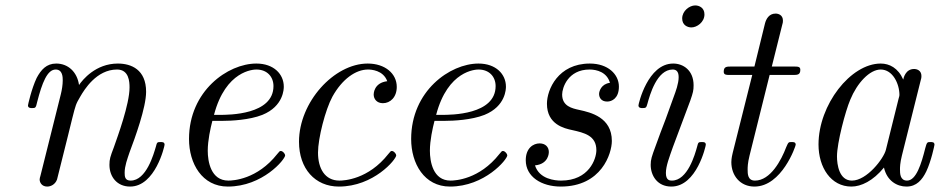

<svg xmlns="http://www.w3.org/2000/svg" viewBox="-20 -676 3461 707"><path d="M83 -288C83 -278 93 -278 98 -278C111 -278 112 -279 117 -301C135 -371 154 -420 185 -420C211 -420 211 -391 211 -380C211 -364 208 -345 204 -329L129 -29C127 -23 126 -18 126 -15C126 -4 134 11 154 11C166 11 183 4 190 -15L230 -175C235 -197 241 -218 246 -240C259 -291 259 -292 276 -321C290 -345 335 -420 411 -420C455 -420 457 -375 457 -354C457 -292 413 -173 399 -133C386 -99 383 -90 383 -69C383 -25 411 11 459 11C552 11 586 -138 586 -143C586 -153 578 -153 571 -153C558 -153 558 -151 554 -136C546 -109 519 -11 461 -11C440 -11 439 -26 439 -40C439 -65 449 -91 457 -115C477 -168 518 -280 518 -338C518 -420 463 -442 414 -442C332 -442 284 -382 271 -363C264 -412 230 -442 187 -442C151 -442 131 -419 115 -389C96 -349 83 -290 83 -288Z M676 -164C676 -74 724 11 819 11C947 11 1030 -89 1030 -104C1030 -109 1022 -120 1014 -120C1010 -120 1009 -119 1001 -109C927 -15 838 -11 821 -11C756 -11 745 -82 745 -121C745 -159 755 -204 762 -231H801C831 -231 898 -234 946 -253C1025 -285 1025 -350 1025 -357C1025 -403 988 -442 924 -442C819 -442 676 -341 676 -164ZM768 -253C811 -417 914 -420 924 -420C964 -420 987 -393 987 -359C987 -253 822 -253 789 -253Z M1081 -154C1081 -55 1140 11 1228 11C1356 11 1439 -89 1439 -104C1439 -109 1431 -120 1423 -120C1419 -120 1418 -119 1410 -109C1336 -15 1247 -11 1230 -11C1176 -11 1151 -56 1151 -114C1151 -167 1178 -272 1204 -320C1240 -385 1290 -420 1335 -420C1346 -420 1391 -418 1406 -377C1356 -371 1356 -330 1356 -328C1356 -312 1367 -296 1390 -296C1417 -296 1441 -318 1441 -356C1441 -405 1398 -442 1334 -442C1210 -442 1081 -300 1081 -154Z M1494 -164C1494 -74 1542 11 1637 11C1765 11 1848 -89 1848 -104C1848 -109 1840 -120 1832 -120C1828 -120 1827 -119 1819 -109C1745 -15 1656 -11 1639 -11C1574 -11 1563 -82 1563 -121C1563 -159 1573 -204 1580 -231H1619C1649 -231 1716 -234 1764 -253C1843 -285 1843 -350 1843 -357C1843 -403 1806 -442 1742 -442C1637 -442 1494 -341 1494 -164ZM1586 -253C1629 -417 1732 -420 1742 -420C1782 -420 1805 -393 1805 -359C1805 -253 1640 -253 1607 -253Z M1916 -86C1916 -25 1974 11 2045 11C2195 11 2233 -111 2233 -157C2233 -244 2155 -262 2114 -271C2086 -277 2050 -285 2050 -328C2050 -352 2071 -420 2151 -420C2178 -420 2215 -410 2226 -371C2194 -367 2186 -340 2186 -330C2186 -319 2192 -302 2216 -302C2233 -302 2259 -314 2259 -357C2259 -403 2218 -442 2152 -442C2035 -442 1994 -346 1994 -294C1994 -217 2059 -203 2087 -197C2131 -187 2176 -177 2176 -123C2176 -91 2149 -11 2046 -11C2024 -11 1966 -16 1950 -67C2001 -72 2001 -114 2001 -116C2001 -135 1988 -148 1967 -148C1944 -148 1916 -131 1916 -86Z M2492 -608C2492 -583 2512 -575 2526 -575C2546 -575 2574 -594 2574 -623C2574 -648 2554 -656 2540 -656C2519 -656 2492 -636 2492 -608ZM2331 -288C2331 -278 2341 -278 2346 -278C2359 -278 2360 -280 2364 -294C2373 -327 2399 -420 2457 -420C2468 -420 2479 -415 2479 -392C2479 -368 2468 -339 2461 -320L2431 -237C2418 -204 2406 -171 2394 -138C2380 -100 2376 -89 2376 -69C2376 -30 2400 11 2452 11C2546 11 2579 -139 2579 -143C2579 -153 2571 -153 2564 -153C2551 -153 2551 -151 2547 -136C2539 -107 2512 -11 2454 -11C2446 -11 2432 -12 2432 -39C2432 -65 2445 -98 2458 -135L2522 -306C2532 -335 2534 -343 2534 -362C2534 -417 2496 -442 2459 -442C2365 -442 2331 -293 2331 -288Z M2645 -412C2645 -400 2654 -400 2670 -400H2750L2678 -113C2677 -109 2673 -93 2673 -79C2673 -29 2706 11 2758 11C2859 11 2910 -138 2910 -143C2910 -153 2902 -153 2895 -153C2883 -153 2883 -152 2875 -134C2857 -86 2817 -11 2760 -11C2733 -11 2733 -36 2733 -52C2733 -59 2733 -75 2740 -103L2814 -400H2899C2916 -400 2927 -400 2927 -419C2927 -431 2918 -431 2902 -431H2822L2859 -579C2863 -593 2863 -595 2863 -600C2863 -621 2846 -626 2836 -626C2811 -626 2801 -605 2797 -590L2758 -431H2673C2656 -431 2645 -431 2645 -412Z M2994 -144C2994 -59 3040 11 3115 11C3151 11 3195 -10 3235 -59C3246 -10 3283 11 3318 11C3355 11 3376 -14 3391 -45C3409 -83 3421 -141 3421 -143C3421 -153 3413 -153 3406 -153C3394 -153 3393 -152 3387 -130C3373 -74 3354 -11 3320 -11C3294 -11 3294 -38 3294 -52C3294 -59 3294 -75 3301 -103L3369 -375C3373 -389 3373 -391 3373 -396C3373 -417 3356 -422 3346 -422C3314 -422 3307 -388 3306 -383C3287 -426 3255 -442 3223 -442C3112 -442 2994 -290 2994 -144ZM3062 -100C3062 -150 3093 -267 3111 -309C3136 -370 3182 -420 3223 -420C3267 -420 3292 -368 3292 -326C3292 -324 3291 -319 3289 -313L3242 -124C3234 -92 3172 -11 3117 -11C3070 -11 3062 -70 3062 -100Z"/></svg>

Font: CMU Serif
Style: Italic
Weight: 500
Italic angle: -14.04°
Version: Version 0.7.0